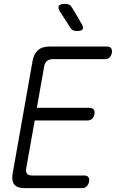

<svg xmlns="http://www.w3.org/2000/svg" viewBox="-20 -970 640 990"><path d="M170 -414H443Q457 -414 463.5 -405Q470 -396 467 -381Q465 -367 455.5 -358Q446 -349 432 -349H159L115 -101Q112 -83 120 -74Q128 -65 146 -65H416Q430 -65 436 -56Q442 -47 439 -32Q436 -18 427 -9Q418 0 404 0H106Q69 0 54 -18Q39 -36 45 -74L148 -656Q155 -694 176.5 -712Q198 -730 235 -730H533Q547 -730 553 -721Q559 -712 557 -698Q554 -683 545 -674Q536 -665 522 -665H252Q233 -665 222.5 -656Q212 -647 208 -629ZM376 -810Q365 -810 356.5 -814Q348 -818 342 -828L289 -911Q277 -930 283.5 -940Q290 -950 316 -950Q329 -950 337.5 -945.5Q346 -941 352 -930L401 -847Q412 -828 406 -819Q400 -810 376 -810Z"/></svg>

Font: Maple Mono ExtraLight
Style: Italic
Weight: 275
Italic angle: -10°
Monospace: yes
Designer: subframe7536
Version: Version 7.000